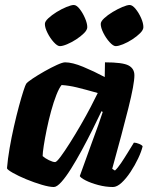

<svg xmlns="http://www.w3.org/2000/svg" viewBox="-20 -750 595 770"><path d="M196 0Q178 0 147.5 -9Q117 -18 85.5 -31Q54 -44 32 -56.5Q10 -69 8 -75Q11 -112 18.5 -155.5Q26 -199 36 -243Q46 -287 56 -324Q66 -361 74 -385.5Q82 -410 85 -414Q90 -421 111 -435Q132 -449 158.5 -464Q185 -479 208 -489.5Q231 -500 241 -500Q270 -500 313.5 -482Q357 -464 400 -441L401 -500Q472 -500 495.5 -487.5Q519 -475 519 -448Q519 -413 495 -317Q471 -221 430 -73L441 -66Q452 -76 465.5 -96Q479 -116 493 -139Q507 -162 517 -178Q526 -178 538 -173Q550 -168 552 -163Q547 -142 534 -114.5Q521 -87 503.5 -60.5Q486 -34 467.5 -17Q449 0 433 0Q404 0 374 -8Q344 -16 323.5 -26.5Q303 -37 300 -44L348 -177Q355 -196 361 -212.5Q367 -229 374.5 -249.5Q382 -270 392 -301L387 -304Q371 -270 350.5 -229Q330 -188 308 -147.5Q286 -107 265 -73.5Q244 -40 226 -20Q208 0 196 0ZM201 -100Q207 -100 223 -121.5Q239 -143 260.5 -177Q282 -211 304 -249Q326 -287 344 -321.5Q362 -356 372 -377Q319 -392 288 -399.5Q257 -407 227 -409Q217 -397 206 -369Q195 -341 185 -304.5Q175 -268 167.5 -231.5Q160 -195 155.5 -166Q151 -137 151 -124Q161 -115 176.5 -107.5Q192 -100 201 -100ZM444 -565Q434 -565 419.5 -581Q405 -597 394.5 -618Q384 -639 384 -654Q384 -664 398 -677Q412 -690 432 -702Q452 -714 471 -722Q490 -730 500 -730Q511 -730 524 -714Q537 -698 546 -677.5Q555 -657 555 -641Q555 -630 542 -617Q529 -604 510.5 -592Q492 -580 473.5 -572.5Q455 -565 444 -565ZM220 -565Q210 -565 195.5 -581Q181 -597 170.5 -618Q160 -639 160 -654Q160 -664 174 -677Q188 -690 207.5 -702Q227 -714 246.5 -722Q266 -730 276 -730Q287 -730 299.5 -714Q312 -698 321 -677Q330 -656 330 -641Q330 -630 317 -617Q304 -604 285.5 -592Q267 -580 249 -572.5Q231 -565 220 -565Z"/></svg>

Font: Texturina Black
Style: Italic
Weight: 900
Italic angle: -11°
Designer: Guillermo Torres Carreño
Foundry: Omnibus-Type
Version: Version 1.002; ttfautohint (v1.8.3)